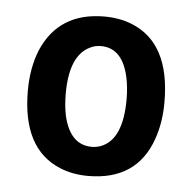

<svg xmlns="http://www.w3.org/2000/svg" viewBox="-37 -710 456 454"><g transform="rotate(5 190.5 -482.5)"><path d="M190.4 -362.3Q138.7 -362.3 123 -430.7Q118.2 -454.1 118.2 -482.4Q118.2 -573.2 166 -595.7Q177.7 -601.6 191.4 -601.6Q243.2 -601.6 257.8 -532.2Q262.7 -508.8 262.7 -481.4Q262.7 -385.7 211.9 -366.2Q201.2 -362.3 190.4 -362.3ZM193.4 -671.9Q85.9 -671.9 45.9 -579.1Q28.3 -536.1 28.3 -481.4Q28.3 -343.8 120.1 -305.7Q150.4 -293 187.5 -293Q303.7 -293 338.9 -395.5Q352.5 -434.6 352.5 -482.4Q352.5 -623 258.8 -660.2Q229.5 -671.9 193.4 -671.9Z"/></g></svg>

Font: Yaldevi Colombo SemiBold
Style: Regular
Weight: 600
Designer: Sol Matas, Denzil Rajitha, Kosala Senevirathne and Pathum Egodawatta
Foundry: Mooniak
Version: Version 1.020 ; ttfautohint (v1.6)